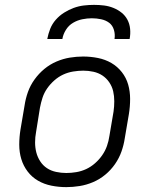

<svg xmlns="http://www.w3.org/2000/svg" viewBox="-20 -760 640 788"><path d="M252 8Q221 8 191 2Q161 -4 136 -18.5Q111 -33 93.5 -56Q76 -79 67.5 -107Q59 -135 59 -166Q59 -197 64 -228L81 -328Q85 -355 94.5 -382Q104 -409 121.5 -433.5Q139 -458 162 -477Q185 -496 212 -507.5Q239 -519 266.5 -523.5Q294 -528 321 -528Q352 -528 382 -522Q412 -516 437 -501.5Q462 -487 480 -464Q498 -441 506 -413Q514 -385 514 -354Q514 -323 509 -292L492 -192Q488 -165 478.5 -138Q469 -111 452 -86.5Q435 -62 412 -43Q389 -24 362 -12.5Q335 -1 307 3.5Q279 8 252 8ZM252 -50Q272 -50 293 -53.5Q314 -57 333.5 -66Q353 -75 370 -90Q387 -105 399.5 -123Q412 -141 419 -161Q426 -181 429 -202L446 -302Q449 -323 449 -344.5Q449 -366 444.5 -385.5Q440 -405 428.5 -422Q417 -439 400.5 -450Q384 -461 363.5 -465.5Q343 -470 322 -470Q302 -470 280.5 -466.5Q259 -463 239.5 -454Q220 -445 203 -430Q186 -415 173.5 -397Q161 -379 154.5 -359Q148 -339 144 -318L128 -218Q124 -197 124 -175.5Q124 -154 129 -134.5Q134 -115 145 -98Q156 -81 172.5 -70Q189 -59 210 -54.5Q231 -50 252 -50ZM174 -600Q178 -621 186 -641.5Q194 -662 209 -679Q224 -696 243 -708Q262 -720 282.5 -727.5Q303 -735 324 -737.5Q345 -740 366 -740Q387 -740 407 -737.5Q427 -735 445.5 -727.5Q464 -720 479 -708Q494 -696 503 -679Q512 -662 514 -641.5Q516 -621 512 -600H450Q453 -619 447.5 -637.5Q442 -656 428 -666.5Q414 -677 395 -681Q376 -685 357 -685Q338 -685 318 -681Q298 -677 280 -666.5Q262 -656 250.5 -637.5Q239 -619 236 -600Z"/></svg>

Font: Iosevka Light Extended Oblique
Style: Regular
Weight: 300
Width: 7
Italic angle: -9°
Monospace: yes
Designer: Belleve Invis
Foundry: Belleve Invis
Version: Version 32.5.0; ttfautohint (v1.8.4)